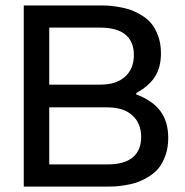

<svg xmlns="http://www.w3.org/2000/svg" viewBox="-20 -690 685 710"><path d="M350.1 -669.9Q364.3 -669.9 376.2 -669.4Q388.2 -668.9 412.8 -665.3Q437.5 -661.6 456.8 -655.5Q476.1 -649.4 499.5 -636Q522.9 -622.6 538.3 -604.7Q553.7 -586.9 564.5 -557.9Q575.2 -528.8 575.2 -493.2Q575.2 -440.9 552.7 -406Q530.3 -371.1 483.9 -346.2V-340.8Q543.9 -318.4 573 -279.3Q602.1 -240.2 602.1 -179.2Q602.1 -143.1 591.3 -113.8Q580.6 -84.5 564.9 -66.2Q549.3 -47.9 526.1 -34.4Q502.9 -21 483.4 -14.6Q463.9 -8.3 439.5 -4.6Q415 -1 403.1 -0.5Q391.1 0 377 0H67.9V-669.9ZM162.1 -82H377Q439.5 -82 470.7 -107.9Q502 -133.8 502 -183.1Q502 -233.9 469.5 -263.4Q437 -293 377 -293H162.1ZM162.1 -377H350.1Q410.2 -377 442.6 -406.5Q475.1 -436 475.1 -486.8Q475.1 -536.1 443.8 -562Q412.6 -587.9 350.1 -587.9H162.1Z"/></svg>

Font: LT Wave Text
Style: Regular
Weight: 400
Designer: Daniel Lyons
Version: Version 2.5 (Glyphs App)